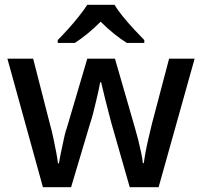

<svg xmlns="http://www.w3.org/2000/svg" viewBox="-20 -786 847 805"><path d="M447 -270Q442 -290 435.5 -314Q429 -338 423 -362.5Q417 -387 412 -408Q407 -429 404 -441H400Q398 -429 393.5 -408Q389 -387 383 -362.5Q377 -338 371 -313.5Q365 -289 358 -269L278 -1H160L11 -540H119L189 -267Q197 -239 203.5 -208Q210 -177 215.5 -148.5Q221 -120 223 -101H227Q229 -114 233 -133.5Q237 -153 241.5 -174.5Q246 -196 250.5 -216Q255 -236 260 -249L346 -540H462L546 -249Q552 -229 559 -201.5Q566 -174 571.5 -147.5Q577 -121 579 -102H583Q585 -119 590 -146.5Q595 -174 602.5 -206Q610 -238 617 -267L689 -540H796L645 -1H524ZM460 -766Q473 -744 495.5 -716.5Q518 -689 542.5 -662.5Q567 -636 585 -618V-606H512Q486 -622 457.5 -645Q429 -668 402 -695Q375 -668 347.5 -645.5Q320 -623 294 -606H222V-618Q241 -637 264.5 -663Q288 -689 310 -716.5Q332 -744 346 -766Z"/></svg>

Font: Noto Sans Thai Medium
Style: Regular
Weight: 500
Designer: Monotype Design Team
Foundry: Monotype Imaging Inc.
Version: Version 2.001